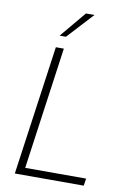

<svg xmlns="http://www.w3.org/2000/svg" viewBox="-98 -959 679 1018"><g transform="rotate(10 242.0 -450.5)"><path d="M56 0 154 -697H197L105 -39H433L427 0ZM163 -761 280 -901H326L197 -761Z"/></g></svg>

Font: Hanken Grotesk ExtraLight
Style: Italic
Weight: 250
Italic angle: -8°
Designer: Alfredo Marco Pradil
Foundry: Hanken Design Co.
Version: Version 3.013